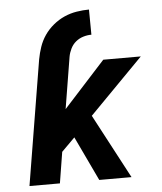

<svg xmlns="http://www.w3.org/2000/svg" viewBox="-53 -789 706 836"><g transform="rotate(-5 300.0 -371.5)"><path d="M132 -546Q137 -573 146 -599.5Q155 -626 171 -649.5Q187 -673 210 -692Q233 -711 259 -722.5Q285 -734 313 -738.5Q341 -743 367 -743L368 -633Q350 -633 332 -627.5Q314 -622 299.5 -610Q285 -598 276.5 -580.5Q268 -563 265 -546ZM42 0 132 -546H265L228 -320L410 -520H574L339 -281L488 0H347L255 -194L197 -136L175 0Z"/></g></svg>

Font: Iosevka Aile Extrabold Oblique
Style: Regular
Weight: 800
Italic angle: -9°
Designer: Belleve Invis
Foundry: Belleve Invis
Version: Version 31.1.0; ttfautohint (v1.8.4)